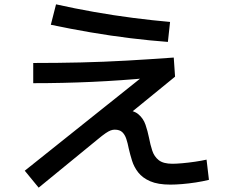

<svg xmlns="http://www.w3.org/2000/svg" viewBox="-20 -813 1040 884"><path d="M158 51 94 -27 674 -490 675 -455Q535 -442 402.5 -436Q270 -430 133 -430V-523Q245 -523 351.5 -525.5Q458 -528 564 -534Q670 -540 780 -548L786 -460L520 -243L471 -249Q476 -278 494.5 -292.5Q513 -307 546 -307Q593 -307 616.5 -287.5Q640 -268 650 -238.5Q660 -209 666 -179Q672 -147 681 -119.5Q690 -92 711 -75.5Q732 -59 774 -59Q791 -59 819.5 -61.5Q848 -64 878.5 -68.5Q909 -73 931 -78L942 15Q914 22 881.5 27Q849 32 818.5 34.5Q788 37 765 37Q707 37 671.5 21.5Q636 6 616.5 -19Q597 -44 588 -73Q579 -102 573 -128Q568 -154 561.5 -173.5Q555 -193 543 -204.5Q531 -216 508 -216Q499 -216 489.5 -212.5Q480 -209 466 -199.5Q452 -190 428 -170ZM753 -620Q672 -626 581.5 -637Q491 -648 397.5 -664Q304 -680 214 -699L238 -793Q323 -774 413.5 -758Q504 -742 593.5 -730.5Q683 -719 763 -712Z"/></svg>

Font: M PLUS 2 Medium
Style: Regular
Weight: 500
Designer: Coji Morishita
Foundry: UNDERFOREST DESIGN
Version: Version 1.001